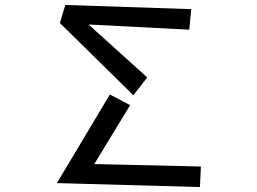

<svg xmlns="http://www.w3.org/2000/svg" viewBox="-20 -740 1040 776"><path d="M244 -720 753 -703 745 -620 338 -641 575 -427 519 -355 222 -647ZM424 -358 506 -315 361 -77 792 -67 788 16 210 0Z"/></svg>

Font: Moralerspace Krypton JPDOC
Style: Regular
Weight: 400
Version: v0.0.6; ttfautohint (v1.8.4.7-5d5b-dirty) -l 6 -r 45 -G 200 